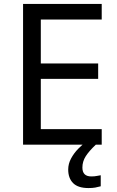

<svg xmlns="http://www.w3.org/2000/svg" viewBox="-20 -734 596 974"><path d="M496 0H97V-714H496V-635H187V-412H478V-334H187V-79H496ZM398 116Q398 161 443 161Q460 161 471.5 158.5Q483 156 491 155V211Q477 215 463 217.5Q449 220 429 220Q376 220 351 195Q326 170 326 126Q326 97 340.5 70Q355 43 376.5 21Q398 -1 418 -15L466 0Q432 32 415 58.5Q398 85 398 116Z"/></svg>

Font: Noto Sans Tifinagh Air
Style: Regular
Weight: 400
Designer: JamraPatel
Foundry: JamraPatel LLC
Version: Version 2.006; ttfautohint (v1.8.4.7-5d5b)